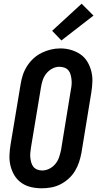

<svg xmlns="http://www.w3.org/2000/svg" viewBox="-20 -1007 540 1035"><path d="M205 8Q175 8 147 1.5Q119 -5 96 -21Q73 -37 58.5 -60.5Q44 -84 37 -111.5Q30 -139 31 -168.5Q32 -198 37 -228L91 -552Q95 -578 103 -602.5Q111 -627 125.5 -650Q140 -673 160 -691.5Q180 -710 204.5 -722Q229 -734 254 -740Q279 -746 305 -746Q335 -746 362.5 -738Q390 -730 413 -714.5Q436 -699 450.5 -675Q465 -651 472 -623.5Q479 -596 478 -566.5Q477 -537 472 -507L419 -183Q414 -157 406 -132.5Q398 -108 384 -85Q370 -62 349.5 -43.5Q329 -25 305 -13Q281 -1 255.5 3.5Q230 8 205 8ZM207 -88Q227 -88 246 -97.5Q265 -107 278.5 -123.5Q292 -140 298.5 -159.5Q305 -179 309 -198L362 -523Q365 -537 366 -551Q367 -565 365.5 -578.5Q364 -592 360.5 -605Q357 -618 348.5 -628Q340 -638 327 -642.5Q314 -647 300 -647Q280 -647 261.5 -637Q243 -627 230 -611Q217 -595 210.5 -575.5Q204 -556 201 -537L147 -212Q145 -198 143.5 -184Q142 -170 143.5 -157Q145 -144 148.5 -131Q152 -118 160 -108Q168 -98 180.5 -93Q193 -88 207 -88ZM311 -789 261 -841 420 -987 484 -923Z"/></svg>

Font: Iosevka Curly Slab Oblique
Style: Bold
Weight: 700
Italic angle: -9°
Monospace: yes
Designer: Belleve Invis
Foundry: Belleve Invis
Version: Version 11.1.0; ttfautohint (v1.8.3)